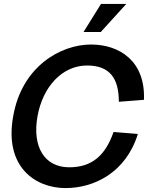

<svg xmlns="http://www.w3.org/2000/svg" viewBox="-20 -943 796 979"><path d="M314 16C460 16 622 -63 683 -260L559 -270C517 -150 449 -90 333 -90C206 -90 144 -195 171 -349C198 -502 298 -609 424 -609C541 -609 586 -542 586 -424L714 -434C722 -631 590 -716 444 -716C290 -716 91 -605 47 -349C1 -92 160 16 314 16ZM406 -780H494L624 -923H495Z"/></svg>

Font: Uncut Sans Semibold
Style: Italic
Weight: 600
Italic angle: -10°
Designer: Kasper Nordkvist
Foundry: Uncut Type
Version: Version 1.111;FEAKit 1.0